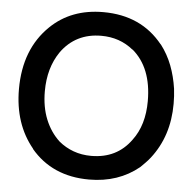

<svg xmlns="http://www.w3.org/2000/svg" viewBox="-53 -789 884 865"><g transform="rotate(5 389.0 -356.5)"><path d="M380 -735Q552 -735 650 -612L649 -614L650 -613Q682 -571 700.5 -522.5Q719 -474 727 -419Q729 -402 730 -385.5Q731 -369 731 -351Q731 -205 650 -101Q639 -87 627.5 -75.5Q616 -64 606 -54Q513 22 381 22Q214 22 117 -94H118Q31 -199 31 -357Q31 -538 142 -645Q235 -735 380 -735ZM380 -628Q322 -628 276.5 -605Q231 -582 199 -537Q148 -463 148 -357Q148 -286 170.5 -230.5Q193 -175 234 -137Q264 -112 301 -98.5Q338 -85 381 -85Q497 -85 561 -174Q614 -244 614 -353Q614 -504 525 -579V-578Q464 -628 380 -628Z"/></g></svg>

Font: Ekushey Amar Bangla
Style: Bold
Weight: 700
Designer: Al Mamun Sumon
Foundry: Al Mamun Sumon
Version: Version 1.0